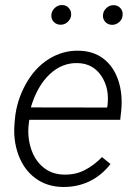

<svg xmlns="http://www.w3.org/2000/svg" viewBox="-20 -742 546 772"><path d="M32.2 0ZM231.9 9.8Q168.5 8.8 122.1 -25.6Q75.7 -60.1 54 -119.4Q32.2 -178.7 38.6 -247.6L40 -264.2Q46.9 -337.4 83.5 -403.6Q120.1 -469.7 176.3 -504.6Q232.4 -539.6 296.4 -538.1Q355.5 -537.1 396.2 -505.9Q437 -474.6 455.6 -418.9Q474.1 -363.3 467.3 -295.9L463.4 -260.3H97.7L96.2 -248.5Q88.9 -195.3 104 -146.7Q119.1 -98.1 153.6 -69.6Q188 -41 236.3 -40Q283.2 -38.6 320.8 -58.1Q358.4 -77.6 390.1 -110.4L424.3 -82.5Q388.7 -36.6 339.6 -12.9Q290.5 10.7 231.9 9.8ZM293.5 -488.3Q230 -490.7 179.7 -443.4Q129.4 -396 104 -310.1L410.6 -309.6L412.1 -316.9Q420.9 -386.2 387.7 -436.3Q354.5 -486.3 293.5 -488.3ZM186.5 -681.6Q187.5 -698.2 200.2 -710Q212.9 -721.7 228 -721.7Q245.1 -722.2 256.1 -710.4Q267.1 -698.7 266.1 -681.6Q265.1 -666.5 252.9 -654.5Q240.7 -642.6 224.1 -642.6Q207.5 -642.6 196.5 -653.6Q185.5 -664.6 186.5 -681.6ZM394 -681.2Q395 -697.8 407.7 -709.5Q420.4 -721.2 435.5 -721.2Q452.6 -721.7 463.6 -710Q474.6 -698.2 473.1 -681.2Q472.2 -665 460 -653.8Q447.8 -642.6 431.6 -642.1Q415 -642.1 404.1 -653.1Q393.1 -664.1 394 -681.2Z"/></svg>

Font: Roboto Light
Style: Italic
Weight: 300
Italic angle: -12°
Designer: Google
Version: Version 2.134; 2016; ttfautohint (v1.6)